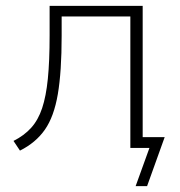

<svg xmlns="http://www.w3.org/2000/svg" viewBox="-20 -504 614 654"><path d="M48 9 26 -24Q62 -42 86 -68.5Q110 -95 123.5 -135.5Q137 -176 143 -236Q149 -296 149 -383V-484H466V-37H541L481 130H442L489 0H424V-448H190V-382Q190 -260 177 -183.5Q164 -107 133 -62.5Q102 -18 48 9Z"/></svg>

Font: Nunito Sans ExtraLight
Style: Regular
Weight: 200
Designer: Vernon Adams
Foundry: Vernon Adams
Version: Version 3.006; ttfautohint (v1.8.3)